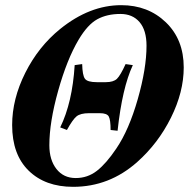

<svg xmlns="http://www.w3.org/2000/svg" viewBox="-20 -705 758 743"><path d="M466 -457 494 -453Q453 -365 435 -199L408 -202Q408 -241 401 -254Q394 -267 366 -267H325Q291 -267 276 -254.5Q261 -242 239 -202L213 -212Q260 -308 269 -453L298 -457Q299 -414 308.5 -400.5Q318 -387 355 -387H389Q419 -387 432.5 -400Q446 -413 466 -457ZM691 -444Q691 -349 641.5 -249.5Q592 -150 511 -78Q403 18 263 18Q155 18 91 -44.5Q27 -107 27 -221Q27 -322 78 -423.5Q129 -525 213 -593Q327 -685 449 -685Q553 -685 622 -618.5Q691 -552 691 -444ZM547 -528Q547 -588 520 -619.5Q493 -651 446 -651Q394 -651 356.5 -630.5Q319 -610 284 -551Q239 -475 205 -353.5Q171 -232 171 -143Q171 -86 198.5 -51Q226 -16 273 -16Q319 -16 355 -44Q391 -72 430 -130Q479 -202 513 -321Q547 -440 547 -528Z"/></svg>

Font: STIX
Style: Bold Italic
Weight: 700
Italic angle: -16.33°
Designer: MicroPress Inc., with final additions and corrections provided by Coen Hoffman, Elsevier (retired)
Version: Version 1.1.1